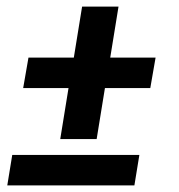

<svg xmlns="http://www.w3.org/2000/svg" viewBox="-20 -560 540 580"><path d="M162 -140 187 -294H50L66 -386H203L228 -540H338L313 -386H450L434 -294H297L272 -140ZM2 0 17 -92H401L386 0Z"/></svg>

Font: Iosevka Extrabold
Style: Italic
Weight: 800
Italic angle: -9°
Monospace: yes
Designer: Belleve Invis
Foundry: Belleve Invis
Version: Version 32.5.0; ttfautohint (v1.8.4)